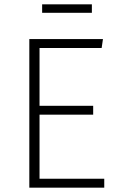

<svg xmlns="http://www.w3.org/2000/svg" viewBox="-20 -864 544 884"><path d="M403 -805V-844H174V-805ZM454 -684H115V0H460V-41H162V-336H409V-377H162V-643H448Z"/></svg>

Font: Fira Sans ExtraLight
Style: Regular
Weight: 200
Designer: bBox Type GmbH & Carrois Corporate GbR & Edenspiekermann AG
Foundry: bBox Type GmbH & Carrois Corporate GbR & Edenspiekermann AG
Version: Version 4.300;PS 004.300;hotconv 1.0.88;makeotf.lib2.5.64775